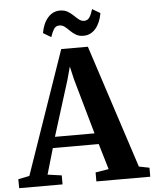

<svg xmlns="http://www.w3.org/2000/svg" viewBox="-86 -1012 853 1063"><g transform="rotate(-5 340.5 -480.0)"><path d="M39 -62.5 276 -747H424L647.5 -61.5L705.5 -50V0H406V-50L479.5 -62L437 -205H182L140 -61L218 -50V0H-23L-23.5 -50ZM419 -266 331.5 -575 315 -646.5 295.5 -574.5 199 -266ZM406 -809.5Q381 -809.5 363.5 -820Q346 -830.5 332.8 -844Q319.5 -857.5 306.5 -867.8Q293.5 -878 277 -878Q256.5 -878 246 -861Q235.5 -844 227 -817.5L183 -844Q192.5 -897.5 220 -928.8Q247.5 -960 287 -960Q312 -960 329.5 -949.8Q347 -939.5 360.8 -926Q374.5 -912.5 387.5 -902.2Q400.5 -892 416 -891.5Q436 -891.5 446.8 -908.5Q457.5 -925.5 465.5 -952.5L509.5 -926.5Q500 -872 472.8 -840.8Q445.5 -809.5 406 -809.5Z"/></g></svg>

Font: Merriweather 48pt
Style: Bold
Weight: 700
Version: Version 2.100